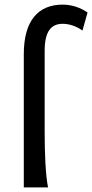

<svg xmlns="http://www.w3.org/2000/svg" viewBox="-20 -811 399 831"><path d="M358.9 -756.8C328.6 -778.3 289.6 -791 251.5 -791C146 -791 83 -722.7 83 -576.2V0H188C177.2 -51.3 173.3 -147 173.3 -241.7V-590.8C173.3 -674.3 200.7 -708 251.5 -708C279.8 -708 312.5 -696.8 336.9 -678.7Z"/></svg>

Font: Andika
Style: Regular
Weight: 400
Designer: Victor Gaultney, Annie Olsen, Julie Remington, Don Collingsworth, Eric Hays
Foundry: SIL International
Version: Version 1.000